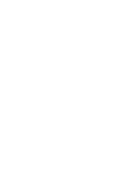

<svg xmlns="http://www.w3.org/2000/svg" viewBox="-20 -570 440 640"><path d="M100 -550Q100 -550 100 -550Q100 -550 100 -550Q100 -550 100 -550Q100 -550 100 -550Q100 -550 100 -550Q100 -550 100 -550Q100 -550 100 -550Q100 -550 100 -550Q100 -550 100 -550Q100 -550 100 -550Q100 -550 100 -550Q100 -550 100 -550ZM300 -550Q300 -550 300 -550Q300 -550 300 -550Q300 -550 300 -550Q300 -550 300 -550Q300 -550 300 -550Q300 -550 300 -550Q300 -550 300 -550Q300 -550 300 -550Q300 -550 300 -550Q300 -550 300 -550Q300 -550 300 -550Q300 -550 300 -550ZM300 -250Q300 -250 300 -250Q300 -250 300 -250Q300 -250 300 -250Q300 -250 300 -250Q300 -250 300 -250Q300 -250 300 -250Q300 -250 300 -250Q300 -250 300 -250Q300 -250 300 -250Q300 -250 300 -250Q300 -250 300 -250Q300 -250 300 -250ZM100 -250Q100 -250 100 -250Q100 -250 100 -250Q100 -250 100 -250Q100 -250 100 -250Q100 -250 100 -250Q100 -250 100 -250Q100 -250 100 -250Q100 -250 100 -250Q100 -250 100 -250Q100 -250 100 -250Q100 -250 100 -250Q100 -250 100 -250ZM200 50Q200 50 200 50Q200 50 200 50Q200 50 200 50Q200 50 200 50Q200 50 200 50Q200 50 200 50Q200 50 200 50Q200 50 200 50Q200 50 200 50Q200 50 200 50Q200 50 200 50Q200 50 200 50ZM100 -50Q100 -50 100 -50Q100 -50 100 -50Q100 -50 100 -50Q100 -50 100 -50Q100 -50 100 -50Q100 -50 100 -50Q100 -50 100 -50Q100 -50 100 -50Q100 -50 100 -50Q100 -50 100 -50Q100 -50 100 -50Q100 -50 100 -50ZM300 -50Q300 -50 300 -50Q300 -50 300 -50Q300 -50 300 -50Q300 -50 300 -50Q300 -50 300 -50Q300 -50 300 -50Q300 -50 300 -50Q300 -50 300 -50Q300 -50 300 -50Q300 -50 300 -50Q300 -50 300 -50Q300 -50 300 -50ZM200 -150Q200 -150 200 -150Q200 -150 200 -150Q200 -150 200 -150Q200 -150 200 -150Q200 -150 200 -150Q200 -150 200 -150Q200 -150 200 -150Q200 -150 200 -150Q200 -150 200 -150Q200 -150 200 -150Q200 -150 200 -150Q200 -150 200 -150ZM100 -450Q100 -450 100 -450Q100 -450 100 -450Q100 -450 100 -450Q100 -450 100 -450Q100 -450 100 -450Q100 -450 100 -450Q100 -450 100 -450Q100 -450 100 -450Q100 -450 100 -450Q100 -450 100 -450Q100 -450 100 -450Q100 -450 100 -450ZM200 -350Q200 -350 200 -350Q200 -350 200 -350Q200 -350 200 -350Q200 -350 200 -350Q200 -350 200 -350Q200 -350 200 -350Q200 -350 200 -350Q200 -350 200 -350Q200 -350 200 -350Q200 -350 200 -350Q200 -350 200 -350Q200 -350 200 -350ZM300 -450Q300 -450 300 -450Q300 -450 300 -450Q300 -450 300 -450Q300 -450 300 -450Q300 -450 300 -450Q300 -450 300 -450Q300 -450 300 -450Q300 -450 300 -450Q300 -450 300 -450Q300 -450 300 -450Q300 -450 300 -450Q300 -450 300 -450ZM200 -250Q200 -250 200 -250Q200 -250 200 -250Q200 -250 200 -250Q200 -250 200 -250Q200 -250 200 -250Q200 -250 200 -250Q200 -250 200 -250Q200 -250 200 -250Q200 -250 200 -250Q200 -250 200 -250Q200 -250 200 -250Q200 -250 200 -250ZM200 -50Q200 -50 200 -50Q200 -50 200 -50Q200 -50 200 -50Q200 -50 200 -50Q200 -50 200 -50Q200 -50 200 -50Q200 -50 200 -50Q200 -50 200 -50Q200 -50 200 -50Q200 -50 200 -50Q200 -50 200 -50Q200 -50 200 -50Z"/></svg>

Font: TINY 5x3
Style: Regular
Weight: 400
Designer: Jack Halten Fahnestock
Foundry: Velvetyne Type Foundry
Version: Version 1.002